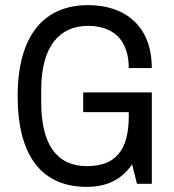

<svg xmlns="http://www.w3.org/2000/svg" viewBox="-20 -718 678 750"><path d="M496 -76 515 0H573V-357H305V-280H483V-264C483 -133 433 -69 319 -69C204 -69 141 -151 141 -318V-368C141 -535 211 -617 324 -617C418 -617 483 -566 483 -452H573C573 -618 467 -698 324 -698C153 -698 49 -581 49 -343C49 -105 146 12 319 12C393 12 454 -14 496 -76Z"/></svg>

Font: Archivo Narrow
Style: Regular
Weight: 400
Designer: Hector Gatti
Foundry: Omnibus-Type
Version: Version 1.003;PS 001.003;hotconv 1.0.70;makeotf.lib2.5.58329